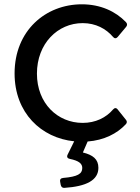

<svg xmlns="http://www.w3.org/2000/svg" viewBox="-20 -657 662 906"><path d="M370.1 -77.1C252 -77.1 154.3 -168.9 154.3 -309.6C154.3 -451.2 252 -547.9 370.1 -547.9C431.6 -547.9 480.5 -521.5 513.7 -482.4C520.5 -474.6 528.3 -474.6 535.2 -482.4L575.2 -530.3C581.1 -537.1 581.1 -545.9 574.2 -552.7C525.4 -603.5 454.1 -636.7 366.2 -636.7C195.3 -636.7 48.8 -512.7 48.8 -310.5C48.8 -124 174.8 -5.9 330.1 9.8L298.8 73.2C293.9 84 298.8 90.8 309.6 92.8C352.5 101.6 368.2 115.2 368.2 135.7C368.2 163.1 346.7 176.8 278.3 182.6C266.6 183.6 261.7 190.4 263.7 200.2L266.6 215.8C268.6 224.6 274.4 230.5 284.2 229.5C387.7 222.7 444.3 193.4 444.3 134.8C444.3 93.8 418 74.2 371.1 62.5L393.6 10.7C470.7 4.9 532.2 -26.4 573.2 -70.3C580.1 -77.1 580.1 -85 574.2 -91.8L535.2 -140.6C528.3 -149.4 520.5 -148.4 513.7 -140.6C480.5 -101.6 430.7 -77.1 370.1 -77.1Z"/></svg>

Font: Ed Sans Neue Medium
Style: Regular
Weight: 500
Designer: Stephen Hutchings
Version: Version 1.004;PS 001.004;hotconv 1.0.88;makeotf.lib2.5.64775